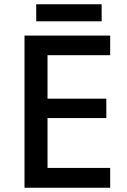

<svg xmlns="http://www.w3.org/2000/svg" viewBox="-20 -974 597 901"><path d="M497 -93H95V-807H497V-715H203V-511H479V-420H203V-186H497ZM457 -954V-874H150V-954Z"/></svg>

Font: Noto Sans Kannada UI Medium
Style: Regular
Weight: 500
Designer: Jelle Bosma - Monotype Design Team
Foundry: Monotype Imaging Inc.
Version: Version 2.005; ttfautohint (v1.8.4.7-5d5b)